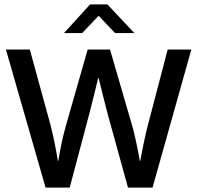

<svg xmlns="http://www.w3.org/2000/svg" viewBox="-20 -856 900 876"><path d="M391 -836H470L593 -705H505L430 -784L355 -705H272ZM116 -630 211 -284Q214 -271 219 -250.5Q224 -230 228.5 -207.5Q233 -185 237 -162.5Q241 -140 244 -122H246Q249 -140 253 -162.5Q257 -185 262 -207.5Q267 -230 272 -250Q277 -270 281 -284L380 -630H482L582 -286Q586 -274 591 -253Q596 -232 601 -209Q606 -186 610.5 -162.5Q615 -139 618 -122H620Q623 -140 627.5 -162Q632 -184 636.5 -206.5Q641 -229 646 -250Q651 -271 655 -286L745 -630H853L676 0H564L471 -337Q460 -379 450.5 -417Q441 -455 430 -500H428Q417 -455 408 -418Q399 -381 388 -339L298 0H188L7 -630Z"/></svg>

Font: Mukta Mahee Medium
Style: Regular
Weight: 500
Designer: Shuchita Grover, Noopur Datye, Girish Dalvi, Yashodeep Gholap
Foundry: Ek Type
Version: Version 2.538;PS 1.000;hotconv 16.6.51;makeotf.lib2.5.65220;